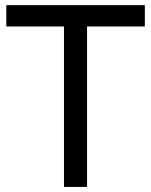

<svg xmlns="http://www.w3.org/2000/svg" viewBox="-20 -736 595 756"><path d="M231.9 0V-631.8H4.9V-715.8H550.3V-631.8H322.8V0Z"/></svg>

Font: Arian AMU
Style: Regular
Weight: 400
Designer: Ruben Hakobyan (Tarumian)
Foundry: Ruben Hakobyan (Tarumian)
Version: Version 4.003